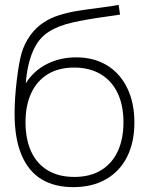

<svg xmlns="http://www.w3.org/2000/svg" viewBox="-20 -755 613 790"><path d="M281 15Q205 15 151.2 -17.2Q97.5 -49.5 68.8 -117Q40 -184.5 40 -288Q40 -349.5 49 -424.5Q58 -499.5 69 -537Q80.5 -576 104.8 -609.8Q129 -643.5 162 -664Q188 -681.5 224.5 -692.8Q261 -704 297.5 -710Q334 -716 386 -722.5Q448 -730.5 468 -735L474 -695Q463 -693 450.2 -691.2Q437.5 -689.5 423.5 -687.5Q339 -676 279.8 -662.8Q220.5 -649.5 182 -625Q139.5 -599.5 115.8 -545Q92 -490.5 86 -412Q117 -462.5 171.5 -490.8Q226 -519 294 -519Q366.5 -519 420.5 -486Q474.5 -453 503.8 -392.2Q533 -331.5 533 -251Q533 -170 503 -110Q473 -50 416.2 -17.5Q359.5 15 281 15ZM286 -27Q351 -27 396.2 -54.8Q441.5 -82.5 464.8 -133Q488 -183.5 488 -252Q488 -321.5 464 -372Q440 -422.5 394.2 -449.8Q348.5 -477 285 -477Q221.5 -477 176.8 -449.8Q132 -422.5 108.5 -372Q85 -321.5 85 -252Q85 -182.5 108 -132Q131 -81.5 176.2 -54.2Q221.5 -27 286 -27Z"/></svg>

Font: Hauora
Style: Regular
Weight: 400
Designer: Wayne Shih
Foundry: WCYS
Version: Version 1.001